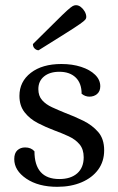

<svg xmlns="http://www.w3.org/2000/svg" viewBox="-20 -709 456 741"><path d="M201 12Q128 12 81.5 -19.5Q35 -51 35 -95Q35 -118 47 -129Q59 -140 77 -140Q100 -140 113 -125Q113 -72 137 -45Q161 -18 209 -18Q253 -18 278 -40Q303 -62 303 -102Q303 -133 287 -152Q271 -171 245 -183Q219 -195 189 -206Q157 -218 126 -234Q95 -250 75 -275.5Q55 -301 55 -339Q55 -394 99 -428Q143 -462 217 -462Q259 -462 293 -451Q327 -440 347 -420.5Q367 -401 367 -376Q367 -357 355 -346.5Q343 -336 325 -336Q309 -336 295 -347Q295 -388 272 -410Q249 -432 209 -432Q172 -432 150 -414Q128 -396 128 -365Q128 -339 142.5 -322.5Q157 -306 181 -295Q205 -284 232 -273Q267 -260 301.5 -243Q336 -226 359 -199.5Q382 -173 382 -129Q382 -86 359 -54.5Q336 -23 295 -5.5Q254 12 201 12ZM129 -515Q121 -515 114 -521.5Q107 -528 107 -539Q162 -593 193 -624Q224 -655 239 -668.5Q254 -682 260.5 -685.5Q267 -689 273 -689Q283 -689 292 -682Q301 -675 307 -664.5Q313 -654 313 -643Q313 -638 309 -633Q305 -628 288 -616Q271 -604 233.5 -580.5Q196 -557 129 -515Z"/></svg>

Font: Petrona
Style: Regular
Weight: 400
Designer: Ringo R. Seeber
Foundry: Ringo R. Seeber
Version: Version 2.001; ttfautohint (v1.8.3)